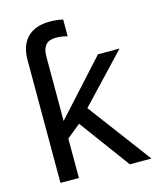

<svg xmlns="http://www.w3.org/2000/svg" viewBox="-111 -808 722 885"><g transform="rotate(-15 250.5 -365.5)"><path d="M154.8 -272 387.2 -527.8H490.2L275.9 -300.8L501 0H397.9L220.2 -241.2L154.8 -188V0H66.9V-586.9Q66.9 -656.2 104.2 -693.6Q141.6 -731 210 -731Q244.6 -731 273.9 -724.1V-644Q248 -651.9 217.8 -651.9Q154.8 -651.9 154.8 -580.1Z"/></g></svg>

Font: Libra Sans Modern
Style: Regular
Weight: 400
Foundry: Stefan Peev, Context Ltd
Version: Version 1.000